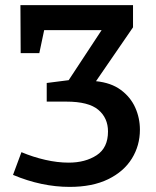

<svg xmlns="http://www.w3.org/2000/svg" viewBox="-20 -722 611 752"><path d="M253 10Q143 10 31 -37L64 -126Q109 -107 157 -96Q205 -85 249 -85Q314 -85 358.5 -114Q403 -143 403 -207Q403 -260 365 -292Q327 -324 240 -324H163V-397L249 -408L378 -604H153L134 -514H61L60 -702H501V-615L356 -404Q415 -398 453 -370Q491 -342 509.5 -301Q528 -260 528 -214Q528 -152 496.5 -101Q465 -50 403.5 -20Q342 10 253 10Z"/></svg>

Font: Bitter SemiBold
Style: Regular
Weight: 600
Designer: Sol Matas, and Bitter project Authors
Foundry: Sol Matas
Version: Version 2.001